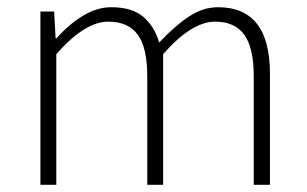

<svg xmlns="http://www.w3.org/2000/svg" viewBox="-20 -512 852 532"><path d="M92 0V-480H130L134 -406H137Q169 -443 208.5 -467.5Q248 -492 288 -492Q346 -492 377 -465.5Q408 -439 421 -394Q463 -439 502.5 -465.5Q542 -492 584 -492Q728 -492 728 -308V0H683V-302Q683 -379 657 -415.5Q631 -452 576 -452Q511 -452 432 -362V0H388V-302Q388 -379 362 -415.5Q336 -452 280 -452Q215 -452 136 -362V0Z"/></svg>

Font: hySource Sans Pro Light
Style: Regular
Weight: 300
Designer: Paul D. Hunt
Foundry: Adobe Systems Incorporated
Version: Version 2.021;PS 2.000;hotconv 1.0.86;makeotf.lib2.5.63406